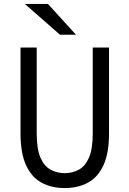

<svg xmlns="http://www.w3.org/2000/svg" viewBox="-20 -941 656 973"><path d="M308 12Q240.5 12 190.2 -15.5Q140 -43 112 -103.8Q84 -164.5 84 -265V-700H166V-265Q166 -185 185.5 -141.2Q205 -97.5 237.5 -80.5Q270 -63.5 308 -63.5Q346 -63.5 378.5 -80.5Q411 -97.5 430.5 -141.2Q450 -185 450 -265V-700H532.5V-265Q532.5 -165 504.5 -104Q476.5 -43 426 -15.5Q375.5 12 308 12ZM284 -765 106 -921H223L365 -765Z"/></svg>

Font: Overpass Mono Light
Style: Regular
Weight: 400
Monospace: yes
Version: Version 4.000